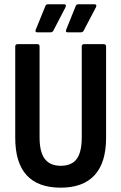

<svg xmlns="http://www.w3.org/2000/svg" viewBox="-20 -859 560 887"><path d="M260.5 8Q155.9 8 103.2 -49.4Q50.4 -106.8 50.4 -222.5V-644.1Q50.4 -655 61.3 -655H153.3Q162.8 -655 162.8 -644.1V-224.9Q162.8 -156.6 187 -124.9Q211.2 -93.1 260.5 -93.1Q310.8 -93.1 334.3 -124.6Q357.7 -156.1 357.7 -224.9V-644.1Q357.7 -655 367.6 -655H459.7Q470.1 -655 470.1 -644.1V-222Q470.1 -107.8 417.1 -49.9Q364 8 260.5 8ZM293.5 -709.6Q280.5 -709.6 286 -722.5L329.4 -830.2Q332.4 -839.2 341.3 -839.2H416.5Q422.4 -839.2 424.4 -835.7Q426.4 -832.2 423.4 -825.8L367.2 -718.6Q363.2 -709.6 353.8 -709.6ZM152.9 -709.6Q139.9 -709.6 145.4 -722.5L189.3 -830.2Q192.3 -839.2 200.7 -839.2H276.4Q281.8 -839.2 283.8 -835.7Q285.8 -832.2 282.8 -825.8L227.1 -718.6Q223.1 -709.6 213.2 -709.6Z"/></svg>

Font: Sofia Sans Condensed
Style: Regular
Weight: 400
Designer: Botio Nikoltchev, Ani Petrova
Foundry: lettersoup
Version: Version 4.100